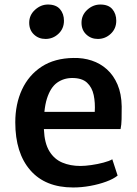

<svg xmlns="http://www.w3.org/2000/svg" viewBox="-20 -820 605 848"><path d="M303 8Q180 8 113.8 -68.2Q47.5 -144.5 47.5 -279.5Q47.5 -360.5 77.2 -424.5Q107 -488.5 164.2 -525.8Q221.5 -563 305 -564Q347.5 -565 385.2 -552.5Q423 -540 452.2 -513.8Q481.5 -487.5 499 -446.8Q516.5 -406 517.5 -350Q517.5 -319 517 -293.8Q516.5 -268.5 512.5 -250H119.5L129.5 -326H398.5Q401 -366 393.8 -400.2Q386.5 -434.5 364.2 -455Q342 -475.5 299 -475.5Q261.5 -475.5 232.2 -454.8Q203 -434 187.2 -384.2Q171.5 -334.5 174 -247.5Q176.5 -187.5 198 -152.2Q219.5 -117 255 -102Q290.5 -87 335 -87Q355.5 -87 383.5 -91Q411.5 -95 437 -101.8Q462.5 -108.5 476 -116.5L499.5 -44.5Q481 -29.5 449 -17.8Q417 -6 378.8 1Q340.5 8 303 8ZM181 -648Q150.5 -648 129.8 -667.8Q109 -687.5 109 -719.5Q109 -753.5 134.8 -776.8Q160.5 -800 191.5 -800Q227.5 -800 245 -779.5Q262.5 -759 262.5 -728.5Q262.5 -693.5 238.2 -670.8Q214 -648 181 -648ZM412 -648Q382 -648 361 -667.8Q340 -687.5 340 -719.5Q340 -753.5 365.5 -776.8Q391 -800 423 -800Q459 -800 476.2 -779.5Q493.5 -759 493.5 -728.5Q493.5 -693.5 469.2 -670.8Q445 -648 412 -648Z"/></svg>

Font: Merriweather Sans Medium
Style: Regular
Weight: 500
Designer: Eben Sorkin
Foundry: Eben Sorkin
Version: Version 2.001